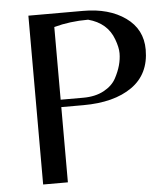

<svg xmlns="http://www.w3.org/2000/svg" viewBox="-49 -706 645 750"><g transform="rotate(-5 273.0 -331.0)"><path d="M535 -490Q535 -394 464.5 -344.5Q394 -295 273 -295H187V0H90V-662H305Q406 -662 470.5 -616Q535 -570 535 -490ZM187 -324H276Q323 -324 356.5 -342Q390 -360 405 -388Q432 -438 432 -485Q432 -508 420 -540Q396 -606 321 -626Q249 -626 187 -609Z"/></g></svg>

Font: Belleza
Style: Regular
Weight: 400
Designer: Eduardo Rodriguez Tunni
Foundry: Eduardo Rodriguez Tunni
Version: Version 1.001